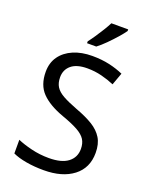

<svg xmlns="http://www.w3.org/2000/svg" viewBox="-172 -1035 893 1136"><g transform="rotate(20 274.5 -467.0)"><path d="M502 -191Q502 -96 433 -43Q364 10 247 10Q187 10 136 1Q85 -8 51 -24V-110Q87 -94 140.5 -81Q194 -68 251 -68Q331 -68 371.5 -99Q412 -130 412 -183Q412 -218 397 -242Q382 -266 345.5 -286.5Q309 -307 244 -330Q153 -363 106.5 -411Q60 -459 60 -542Q60 -599 89 -639.5Q118 -680 169.5 -702Q221 -724 288 -724Q347 -724 396 -713Q445 -702 485 -684L457 -607Q420 -623 376.5 -634Q333 -645 286 -645Q219 -645 185 -616.5Q151 -588 151 -541Q151 -505 166 -481Q181 -457 215 -438Q249 -419 307 -397Q370 -374 413.5 -347.5Q457 -321 479.5 -284Q502 -247 502 -191ZM433 -934Q421 -916 396 -887.5Q371 -859 342.5 -830.5Q314 -802 290 -784H232V-796Q247 -815 264.5 -841Q282 -867 299 -894.5Q316 -922 327 -944H433Z"/></g></svg>

Font: Noto Sans Linear A
Style: Regular
Weight: 400
Designer: Monotype Design Team
Foundry: Monotype Imaging Inc.
Version: Version 2.002; ttfautohint (v1.8.4.7-5d5b)